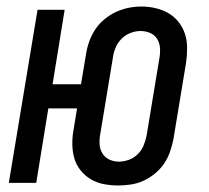

<svg xmlns="http://www.w3.org/2000/svg" viewBox="-20 -560 640 588"><path d="M342 8Q320 8 298.5 4Q277 0 259 -10.5Q241 -21 227.5 -37.5Q214 -54 208 -74Q202 -94 201.5 -116.5Q201 -139 205 -161L216 -228H128L91 0H7L95 -530H178L141 -302H228L244 -397Q247 -416 254 -435Q261 -454 272.5 -471Q284 -488 300.5 -501.5Q317 -515 335.5 -523.5Q354 -532 373.5 -536Q393 -540 413 -540Q435 -540 456.5 -535Q478 -530 496 -519.5Q514 -509 527 -492.5Q540 -476 546.5 -456Q553 -436 553 -413.5Q553 -391 550 -369L511 -133Q507 -114 500.5 -95Q494 -76 482.5 -59Q471 -42 454.5 -28.5Q438 -15 419.5 -6.5Q401 2 381 5Q361 8 342 8ZM344 -65Q359 -65 374.5 -70.5Q390 -76 402 -88Q414 -100 420 -115Q426 -130 429 -145L468 -381Q471 -397 470 -412.5Q469 -428 461.5 -440.5Q454 -453 440 -459Q426 -465 410 -465Q395 -465 379.5 -459Q364 -453 352.5 -441.5Q341 -430 334.5 -415Q328 -400 326 -385L287 -149Q284 -133 285 -118Q286 -103 293.5 -90.5Q301 -78 314.5 -71.5Q328 -65 344 -65Z"/></svg>

Font: Iosevka Curly Extended
Style: Italic
Weight: 400
Width: 7
Italic angle: -9°
Monospace: yes
Designer: Belleve Invis
Foundry: Belleve Invis
Version: Version 11.1.0; ttfautohint (v1.8.3)